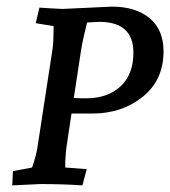

<svg xmlns="http://www.w3.org/2000/svg" viewBox="-20 -556 514 580"><path d="M169 -529 318 -536Q390 -536 432 -501Q474 -466 474 -401Q474 -314 411 -263.5Q348 -213 259 -213H196L184 -133Q177 -93 177 -50L242 -45L229 4Q171 0 101 0L17 4L19 -39L77 -50Q90 -88 93 -110L139 -410Q142 -432 142 -477L88 -486L99 -533Q142 -530 169 -529ZM240 -259Q305 -259 344 -295Q383 -331 383 -397Q383 -490 280 -490Q275 -490 243 -488Q229 -431 225 -405L203 -260Q217 -259 240 -259Z"/></svg>

Font: Andada SC
Style: Italic
Weight: 400
Italic angle: -8.29999°
Designer: Carolina Giovagnoli
Foundry: Carolina Giovagnoli
Version: Version 1.003